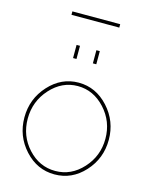

<svg xmlns="http://www.w3.org/2000/svg" viewBox="-133 -992 852 1086"><g transform="rotate(15 293.0 -448.5)"><path d="M153 -887V-907H433V-887ZM225 -653V-730H245V-653ZM341 -653V-730H361V-653ZM118.5 -69.5Q46 -149 46 -258Q46 -367 119 -447Q192 -527 293 -527Q394 -527 467 -447Q540 -367 540 -258Q540 -149 467.5 -69.5Q395 10 293 10Q191 10 118.5 -69.5ZM66 -256Q66 -155 132.5 -82.5Q199 -10 292 -10Q385 -10 452.5 -84Q520 -158 520 -259Q520 -360 452.5 -433.5Q385 -507 293 -507Q201 -507 133.5 -432.5Q66 -358 66 -256Z"/></g></svg>

Font: Raleway-v4020 Thin
Style: Regular
Weight: 250
Designer: Matt McInerney, Pablo Impallari, Rodrigo Fuenzalida
Foundry: Matt McInerney, Pablo Impallari, Rodrigo Fuenzalida
Version: Version 4.020;PS 004.020;hotconv 1.0.88;makeotf.lib2.5.64775